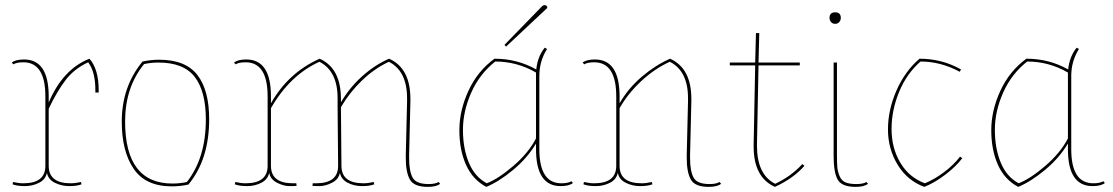

<svg xmlns="http://www.w3.org/2000/svg" viewBox="-20 -714 4342 749"><path d="M170 -67Q170 1 256 1Q274 1 296 -4L298 5Q280 12 250 12Q220 12 194 -1Q168 -14 163 -40Q158 -14 132.5 -1Q107 12 77 12Q47 12 29 5L31 -4Q53 1 71 1Q157 1 157 -67V-338Q157 -471 71 -471Q45 -471 32 -463L26 -470Q41 -482 74 -482Q170 -482 170 -338V-314Q225 -444 329 -485Q365 -444 365 -362Q365 -357 365 -353H352Q352 -358 352 -363Q352 -434 324 -471Q270 -446 236.5 -402.5Q203 -359 170 -290Z M650 13Q548 13 501.5 -55.5Q455 -124 455 -239Q455 -376 536 -474Q568 -481 601 -481Q704 -481 750 -421.5Q796 -362 796 -249Q796 -92 715 6Q683 13 650 13ZM653 2Q682 2 709 -4Q783 -98 783 -248Q783 -357 740 -413.5Q697 -470 598 -470Q569 -470 542 -464Q468 -373 468 -240Q468 2 653 2Z M1297 -331Q1297 -437 1226 -473Q1111 -421 1037 -292V-67Q1037 1 1123 1H1136L1137 11Q1131 12 1109 12Q1087 12 1061 -1Q1035 -14 1030 -40Q1025 -14 999.5 -1Q974 12 944 12Q914 12 896 5L898 -4Q920 1 938 1Q1024 1 1024 -67V-338Q1024 -471 938 -471Q912 -471 899 -463L893 -470Q908 -482 941 -482Q1037 -482 1037 -338V-311Q1105 -431 1227 -485Q1310 -448 1310 -328Q1310 -323 1310 -319V-315Q1344 -373 1394 -417.5Q1444 -462 1498 -485Q1581 -448 1581 -328Q1581 -323 1581 -319L1576 -110Q1576 -103 1576 -96Q1576 -47 1589.5 -21.5Q1603 4 1652 4Q1678 4 1691 -4L1697 3Q1682 15 1649 15Q1595 15 1579 -13.5Q1563 -42 1563 -97Q1563 -103 1563 -110L1568 -319Q1568 -325 1568 -331Q1568 -437 1497 -473Q1441 -447 1392.5 -400.5Q1344 -354 1310 -296L1312 -67Q1312 1 1398 1Q1416 1 1438 -4L1440 5Q1422 12 1392 12Q1362 12 1336.5 -1Q1311 -14 1306 -40Q1301 -14 1275 -1Q1249 12 1227 12Q1205 12 1199 11L1200 1H1213Q1299 1 1299 -67L1297 -291V-319Q1297 -325 1297 -331Z M2084 -418V-132Q2084 1 2170 1Q2196 1 2209 -7L2215 0Q2200 12 2167 12Q2071 12 2071 -132V-154Q2037 -97 1981.5 -51Q1926 -5 1877 15Q1824 -13 1798 -71Q1772 -129 1772 -206Q1772 -283 1807.5 -360Q1843 -437 1909 -485Q1998 -485 2072 -443Q2077 -493 2105 -528L2114 -523Q2084 -475 2084 -418ZM1879 1Q1925 -17 1983.5 -67.5Q2042 -118 2071 -174V-431Q1997 -474 1912 -474Q1851 -426 1818.5 -353Q1786 -280 1786 -207.5Q1786 -135 1809 -79.5Q1832 -24 1879 1ZM2104 -694Q2115 -694 2115 -683L1954 -532L1948 -539L2095 -690Q2099 -694 2104 -694Z M2664 -331Q2664 -437 2593 -473Q2535 -447 2482.5 -398.5Q2430 -350 2397 -292V-67Q2397 1 2483 1Q2501 1 2523 -4L2525 5Q2507 12 2477 12Q2447 12 2421 -1Q2395 -14 2390 -40Q2385 -14 2359.5 -1Q2334 12 2304 12Q2274 12 2256 5L2258 -4Q2280 1 2298 1Q2384 1 2384 -67V-338Q2384 -471 2298 -471Q2272 -471 2259 -463L2253 -470Q2268 -482 2301 -482Q2397 -482 2397 -338V-311Q2431 -370 2484 -415Q2537 -460 2594 -485Q2677 -448 2677 -328Q2677 -323 2677 -319L2672 -110Q2672 -103 2672 -96Q2672 -47 2685.5 -21.5Q2699 4 2748 4Q2774 4 2787 -4L2793 3Q2778 15 2745 15Q2691 15 2675 -13.5Q2659 -42 2659 -97Q2659 -103 2659 -110L2664 -319Q2664 -325 2664 -331Z M2827 -459V-470H2926L2929 -585H2942L2939 -470H3100V-459H2939L2933 -151Q2933 -148 2933 -145Q2933 -33 3004 3Q3066 -26 3110 -74L3118 -67Q3075 -18 3003 15Q2920 -22 2920 -142Q2920 -147 2920 -151L2926 -459Z M3232 -107V-470H3245V-110Q3245 -77 3246.5 -60.5Q3248 -44 3255.5 -26.5Q3263 -9 3278.5 -2.5Q3294 4 3320.5 4Q3347 4 3360 -4L3366 3Q3351 15 3318 15Q3264 15 3248 -13Q3232 -41 3232 -107ZM3260 -644Q3260 -635 3254 -628Q3248 -621 3238 -621Q3228 -621 3222 -628Q3216 -635 3216 -644Q3216 -666 3238 -666Q3260 -666 3260 -644Z M3588 1Q3625 -14 3663 -42.5Q3701 -71 3725 -103L3734 -97Q3709 -64 3667.5 -32.5Q3626 -1 3586 15Q3520 -9 3482 -71Q3444 -133 3444 -209Q3444 -285 3477 -360.5Q3510 -436 3567 -485Q3655 -485 3729 -443L3724 -434Q3650 -474 3571 -474Q3517 -427 3487.5 -355.5Q3458 -284 3458 -210.5Q3458 -137 3492 -79.5Q3526 -22 3588 1Z M4159 -418V-132Q4159 1 4245 1Q4271 1 4284 -7L4290 0Q4275 12 4242 12Q4146 12 4146 -132V-154Q4112 -97 4056.5 -51Q4001 -5 3952 15Q3899 -13 3873 -71Q3847 -129 3847 -206Q3847 -283 3882.5 -360Q3918 -437 3984 -485Q4073 -485 4147 -443Q4152 -493 4180 -528L4189 -523Q4159 -475 4159 -418ZM3954 1Q4000 -17 4058.5 -67.5Q4117 -118 4146 -174V-431Q4072 -474 3987 -474Q3926 -426 3893.5 -353Q3861 -280 3861 -207.5Q3861 -135 3884 -79.5Q3907 -24 3954 1Z"/></svg>

Font: Almendra Display
Style: Regular
Weight: 400
Designer: Ana Sanfelippo
Foundry: Ana Sanfelippo
Version: Version 1.004